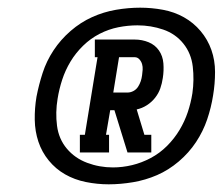

<svg xmlns="http://www.w3.org/2000/svg" viewBox="-20 -925 580 500"><path d="M188 -528V-574H201L234 -776H227V-822H331Q350 -822 367 -815Q384 -808 394 -793.5Q404 -779 405.5 -760Q407 -741 404 -722Q402 -708 397.5 -695Q393 -682 384 -670.5Q375 -659 362.5 -651Q350 -643 336 -640L356 -574H374V-528H312L278 -638H267L256 -574H264V-528ZM275 -684H312Q320 -684 327.5 -688Q335 -692 339.5 -699Q344 -706 346.5 -713.5Q349 -721 350 -729Q351 -736 351.5 -743.5Q352 -751 350 -758Q348 -765 343 -770.5Q338 -776 331 -776H290ZM263 -445Q233 -445 203.5 -451Q174 -457 149.5 -471Q125 -485 107 -507Q89 -529 80 -556Q71 -583 70.5 -613Q70 -643 75 -673Q81 -704 91 -735Q101 -766 119.5 -794Q138 -822 164 -844.5Q190 -867 220 -880.5Q250 -894 282 -899.5Q314 -905 345 -905Q375 -905 404.5 -899.5Q434 -894 459 -880Q484 -866 502.5 -844Q521 -822 530.5 -795Q540 -768 540 -737.5Q540 -707 535 -677Q530 -645 519.5 -614Q509 -583 490.5 -555Q472 -527 445.5 -504.5Q419 -482 389 -469Q359 -456 326.5 -450.5Q294 -445 263 -445ZM274 -489Q299 -489 324 -495Q349 -501 372.5 -513.5Q396 -526 415 -545Q434 -564 447.5 -586.5Q461 -609 469 -633Q477 -657 481 -682Q486 -717 482 -751.5Q478 -786 457.5 -811.5Q437 -837 405 -848Q373 -859 338 -859Q313 -859 288 -854Q263 -849 239.5 -837Q216 -825 196.5 -806Q177 -787 163.5 -764.5Q150 -742 142 -717.5Q134 -693 130 -668Q124 -632 128.5 -597.5Q133 -563 154 -538Q175 -513 207 -501Q239 -489 274 -489Z"/></svg>

Font: Iosevka Slab Heavy Oblique
Style: Regular
Weight: 900
Italic angle: -9°
Monospace: yes
Designer: Belleve Invis
Foundry: Belleve Invis
Version: Version 11.1.1; ttfautohint (v1.8.3)